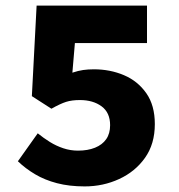

<svg xmlns="http://www.w3.org/2000/svg" viewBox="-20 -655 640 687"><path d="M283 12Q228 12 184 0.5Q140 -11 105.5 -31.5Q71 -52 44 -78L115 -178Q136 -161 158.5 -147Q181 -133 206.5 -124.5Q232 -116 259 -116Q294 -116 320 -126.5Q346 -137 360 -157Q374 -177 374 -207Q374 -252 343.5 -274.5Q313 -297 266 -297Q237 -297 216.5 -290.5Q196 -284 164 -266L94 -311L111 -635H506V-501H248L239 -395Q260 -402 277.5 -404.5Q295 -407 316 -407Q374 -407 423.5 -386Q473 -365 503.5 -321.5Q534 -278 534 -211Q534 -140 499 -90.5Q464 -41 406.5 -14.5Q349 12 283 12Z"/></svg>

Font: Source Code Pro ExtraLight ExtraBold
Style: Regular
Weight: 800
Monospace: yes
Version: Version 1.018;hotconv 1.0.116;makeotfexe 2.5.65601